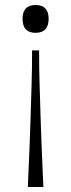

<svg xmlns="http://www.w3.org/2000/svg" viewBox="-20 -660 284 766"><path d="M108 -459H136Q136 -418 136.5 -385.5Q137 -353 138 -322.5Q139 -292 140 -256.5Q141 -221 142.5 -174.5Q144 -128 146.5 -65Q149 -2 153 86H91Q95 -2 97.5 -65Q100 -128 101.5 -174.5Q103 -221 104 -256.5Q105 -292 106 -322.5Q107 -353 107.5 -385.5Q108 -418 108 -459ZM122 -640Q174 -640 174 -585Q174 -529 122 -529Q70 -529 70 -585Q70 -640 122 -640Z"/></svg>

Font: Ojuju
Style: Regular
Weight: 400
Designer: Chisaokwu Joboson, Mirko Velimirovic
Foundry: Udi Foundry
Version: Version 1.000